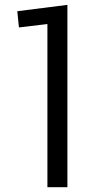

<svg xmlns="http://www.w3.org/2000/svg" viewBox="-20 -777 459 797"><path d="M176.8 -677.2 58.6 -663.1 51.8 -730.5 259.8 -756.8V0H176.8Z"/></svg>

Font: Armata
Style: Regular
Weight: 400
Designer: Viktoriya Grabowska
Foundry: Viktoriya Grabowska
Version: Version 1.003